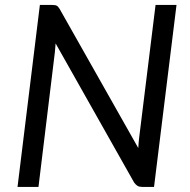

<svg xmlns="http://www.w3.org/2000/svg" viewBox="-20 -736 750 756"><path d="M185.5 -716.5Q198 -716.5 203.5 -713.5Q209 -710.5 215 -700.5L524.5 -153Q525 -164.5 526 -174.8Q527 -185 528 -194.5L592.5 -716.5H675L586.5 0H540Q528.5 0 521.5 -4.2Q514.5 -8.5 508 -17.5L199 -565L196 -530L131.5 0H49L137 -716.5H185.5Z"/></svg>

Font: Lato
Style: Italic
Weight: 400
Italic angle: -7°
Designer: Lukasz Dziedzic
Foundry: tyPoland Lukasz Dziedzic
Version: Version 2.007; 2014-02-27